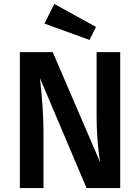

<svg xmlns="http://www.w3.org/2000/svg" viewBox="-20 -956 712 976"><path d="M256 -936 468 -819 435 -753 206 -836ZM591 -691V0H420L183 -559Q201 -402 201 -282V0H81V-691H248L489 -131Q471 -245 471 -367V-691Z"/></svg>

Font: FiraGO Medium
Style: Regular
Weight: 500
Designer: bBox Type
Foundry: bBox Type GmbH
Version: Version 1.001;PS 001.001;hotconv 1.0.88;makeotf.lib2.5.64775